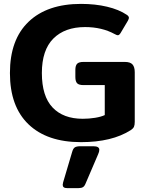

<svg xmlns="http://www.w3.org/2000/svg" viewBox="-20 -715 743 986"><path d="M31 -340Q31 -512 127 -603.5Q223 -695 396 -695Q469 -695 530 -680.5Q591 -666 631 -639Q642 -632 642 -623Q642 -619 637 -609L599 -545Q592 -534 585 -534Q580 -534 569 -540Q503 -576 417 -576Q313 -576 254 -517Q195 -458 195 -340Q195 -221 250 -163Q305 -105 405 -105Q437 -105 468 -110Q499 -115 518 -124V-278H409Q385 -278 376 -287.5Q367 -297 367 -320V-356Q367 -378 376 -387.5Q385 -397 409 -397H621Q649 -397 660.5 -384Q672 -371 672 -344V-90Q672 -73 668 -64Q664 -55 652 -47Q555 15 396 15Q222 15 126.5 -76.5Q31 -168 31 -340ZM302 234Q302 230 304 222L350 67Q355 48 364 42Q373 36 393 36H459Q490 36 490 54Q490 64 484 77L418 231Q414 241 406 246Q398 251 384 251H324Q302 251 302 234Z"/></svg>

Font: Mitr Medium
Style: Regular
Weight: 500
Designer: Thanarat Vachiruckul
Foundry: Cadson Demak
Version: Version 1.002